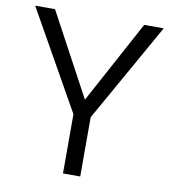

<svg xmlns="http://www.w3.org/2000/svg" viewBox="-80 -781 761 851"><g transform="rotate(10 300.0 -355.5)"><path d="M99.1 -710.9 299.3 -338.9 500.5 -710.9H588.4L337.9 -266.6V0H260.3V-266.6L9.8 -710.9Z"/></g></svg>

Font: Vazirmatn RD FD Light
Style: Regular
Weight: 300
Designer: Saber Rastikerdar
Foundry: Saber Rastikerdar
Version: Version 33.003